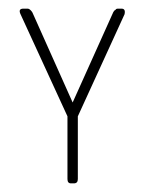

<svg xmlns="http://www.w3.org/2000/svg" viewBox="-20 -424 336 444"><path d="M160 -155V-10Q160 0 151 0H144Q136 0 136 -10V-155L28 -390Q21 -404 34 -404H44Q48 -404 53 -398L55 -395L148 -187L242 -396Q244 -400 247 -401Q248 -404 253 -404H261Q271 -404 268 -391Z"/></svg>

Font: Chathura Light
Style: Regular
Weight: 300
Designer: Appaji Ambarisha Darbha
Foundry: Aditya Fonts
Version: Version 1.002 2016